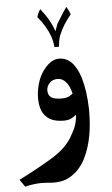

<svg xmlns="http://www.w3.org/2000/svg" viewBox="-76 -616 506 871"><g transform="rotate(-5 177.5 -181.0)"><path d="M322 -106Q322 -35 312 15Q302 68 281 111Q258 159 218 186Q199 199 179 204.5Q159 210 131 210Q122 210 102 208L77 207Q60 207 39 210Q18 213 3 217L-20 184Q65 141 123 106Q205 59 234 -2Q259 -43 261 -88Q250 -79 237.5 -72.5Q225 -66 204 -66Q151 -66 125 -92Q96 -119 96 -178Q96 -207 104.5 -239Q113 -271 129 -295Q145 -319 164.5 -333.5Q184 -348 206 -348Q272 -348 302 -251Q320 -191 322 -106ZM192 -257Q168 -257 154.5 -242Q141 -227 141 -209Q141 -188 154.5 -177.5Q168 -167 203 -167Q228 -167 240.5 -175.5Q253 -184 254 -185Q253 -189 249 -202Q245 -215 237 -228Q230 -240 218 -248.5Q206 -257 192 -257ZM221 -453Q213 -431 211 -402H190Q189 -426 180 -452Q162 -501 125 -544Q129 -561 141 -579Q166 -547 176 -529L190 -502Q199 -481 201 -473L213 -506Q221 -520 234 -540Q242 -554 260 -579Q270 -562 277 -544Q241 -502 221 -453Z"/></g></svg>

Font: Mirza SemiBold
Style: Regular
Weight: 600
Designer: Arabic design by Kourosh Beigpour, Latin design by Eduardo Tunni, engineering by Lasse Fister
Version: Version 1.0010g